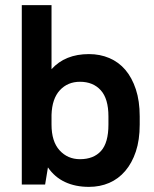

<svg xmlns="http://www.w3.org/2000/svg" viewBox="-20 -720 600 749"><path d="M327 9Q274 9 233.5 -10Q193 -29 167 -67L156 0H65V-700H181V-450Q234 -509 327 -509Q370 -509 406.5 -493.5Q443 -478 469 -447.5Q495 -417 510 -371.5Q525 -326 525 -266V-234Q525 -174 510 -129Q495 -84 468.5 -53Q442 -22 406 -6.5Q370 9 327 9ZM292 -99Q345 -99 374 -131Q403 -163 403 -234V-266Q403 -335 373 -368Q343 -401 292 -401Q244 -401 213.5 -368Q183 -335 181 -272V-234Q181 -168 212.5 -133.5Q244 -99 292 -99Z"/></svg>

Font: Retni Sans
Style: Bold
Weight: 700
Designer: Vitaly Kuzmin
Foundry: ParaType Ltd.
Version: Version 1.00;March 2, 2019;FontCreator 11.5.0.2425 64-bit; t